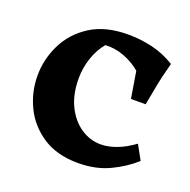

<svg xmlns="http://www.w3.org/2000/svg" viewBox="-88 -522 609 615"><g transform="rotate(20 216.5 -215.0)"><path d="M425 -69Q391 -38 344.5 -16Q298 6 238 6Q166 6 117.5 -26Q69 -58 45 -108Q21 -158 21 -213Q21 -269 46 -320Q71 -371 121.5 -403.5Q172 -436 250 -436Q292 -436 332.5 -426.5Q373 -417 410 -394Q396 -342 390 -308.5Q384 -275 378 -245H328L313 -336Q288 -357 256 -369Q224 -381 192 -379Q171 -354 159.5 -320Q148 -286 148 -250Q148 -196 167 -157Q186 -118 217.5 -96.5Q249 -75 286 -75Q311 -75 339.5 -85.5Q368 -96 398 -118Z"/></g></svg>

Font: Alkalami
Style: Regular
Weight: 400
Designer: Becca Hirsbrunner Spalinger
Foundry: SIL International
Version: Version 2.000